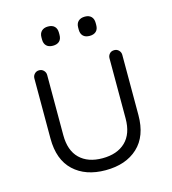

<svg xmlns="http://www.w3.org/2000/svg" viewBox="-105 -775 779 869"><g transform="rotate(-15 284.5 -341.0)"><path d="M461 -508Q474 -508 482.5 -499Q491 -490 491 -478V-196Q491 -97 435 -45Q379 7 284 7Q190 7 134.5 -45Q79 -97 79 -196V-478Q79 -490 87.5 -499Q96 -508 109 -508Q122 -508 130.5 -499Q139 -490 139 -478V-196Q139 -124 177.5 -86.5Q216 -49 284 -49Q353 -49 392 -86.5Q431 -124 431 -196V-478Q431 -490 439 -499Q447 -508 461 -508ZM371 -599Q351 -599 340.5 -609.5Q330 -620 330 -639V-649Q330 -668 341 -678.5Q352 -689 372 -689Q391 -689 401.5 -678.5Q412 -668 412 -649V-639Q412 -619 401 -609Q390 -599 371 -599ZM199 -599Q179 -599 168.5 -609.5Q158 -620 158 -639V-649Q158 -668 169 -678.5Q180 -689 199 -689Q219 -689 229.5 -678.5Q240 -668 240 -649V-639Q240 -619 229 -609Q218 -599 199 -599Z"/></g></svg>

Font: zvoove
Style: Regular
Weight: 400
Designer: Vernon Adams (Nunito) & Andrew Paglinawan (Quicksand)
Foundry: zvoove
Version: Version 3.006